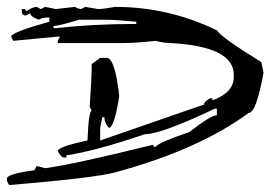

<svg xmlns="http://www.w3.org/2000/svg" viewBox="-20 -535 782 555"><path d="M85.9 -515.1 98.1 -508.8 110.4 -515.1 141.1 -508.8 196.3 -515.1Q208 -508.8 214.4 -508.8L226.6 -515.1L263.7 -508.8Q278.8 -508.8 312.5 -515.1Q467.3 -515.1 606.9 -447.3Q620.1 -426.3 735.4 -355.5L741.7 -324.7Q720.7 -208.5 698.7 -208.5Q554.2 -102.1 312.5 -36.6Q255.4 -21 6.3 0L0 -12.2V-18.6Q0 -32.2 79.6 -43L85.9 -55.2L110.4 -48.8Q191.9 -59.6 422.9 -116.7Q422.9 -110.4 429.2 -110.4Q440.4 -124 527.3 -153.3Q590.3 -202.1 606.9 -202.1V-220.7H600.6Q445.3 -147 398.4 -147Q254.4 -98.1 171.9 -85.9V-79.6H165.5Q156.7 -79.6 147 -98.1Q147 -110.8 232.9 -128.9Q236.3 -214.4 245.1 -214.4L239.3 -226.6Q245.1 -309.6 245.1 -349.6L269.5 -367.7H288.1Q312.5 -367.7 324.7 -257.3Q310.5 -165.5 294.4 -165.5Q281.7 -180.7 281.7 -196.3H275.9L269.5 -165.5V-128.9L569.8 -232.9Q569.8 -241.7 588.4 -251.5Q594.7 -251.5 594.7 -245.1Q655.8 -267.6 655.8 -312.5V-318.8Q655.8 -400.9 472.2 -410.6Q453.6 -410.6 429.2 -417Q375.5 -410.6 336.9 -410.6H147V-417L153.3 -429.2H147L18.6 -417L12.2 -429.2Q12.2 -441.4 122.6 -472.2V-484.4H116.7Q102.5 -484.4 91.8 -478Q67.4 -487.3 67.4 -496.6L55.2 -490.2Q43 -490.2 43 -502.4V-508.8H48.8Q55.2 -508.8 55.2 -502.4Q75.2 -515.1 85.9 -515.1ZM134.8 -460V-453.6H141.1Q249.5 -465.8 374 -465.8V-472.2Q312.5 -478 281.7 -478H208.5Q150.4 -460 134.8 -460Z"/></svg>

Font: Otrack
Style: Regular
Weight: 400
Designer: Sodina
Foundry: Sodina
Version: Version 2.10 June 16, 2016